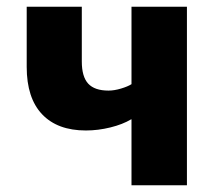

<svg xmlns="http://www.w3.org/2000/svg" viewBox="-20 -513 637 568"><path d="M222 -331Q222 -286 241 -265.5Q260 -245 301 -245Q318 -245 338 -251Q358 -257 369 -264V-493H533V35H369V-160H368Q343 -145 306.5 -136Q270 -127 234 -127Q150 -127 104.5 -175Q59 -223 59 -315V-493H222Z"/></svg>

Font: BM Euljiro oraeorae
Style: Regular
Weight: 400
Designer: Bongjin Kim; Bomjun Kim; Myungsoo Han; Hyesun Chae; Mikyoung Jeong; Wujin Sim; Minjae Kang; Suwha Jang;
Foundry: Sandoll Inc.
Version: Version 1.000;hotconv 1.0.109;makeexe 2.5.65596